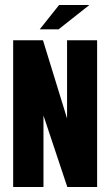

<svg xmlns="http://www.w3.org/2000/svg" viewBox="-20 -753 444 773"><path d="M33 0V-591H153L250 -276V-591H371V0H251L155 -288V0ZM140 -635 218 -733H340L216 -635Z"/></svg>

Font: Alumni Sans ExtraBold
Style: Regular
Weight: 800
Designer: Robert E. Leuschke
Foundry: Robert E. Leuschke
Version: Version 1.018